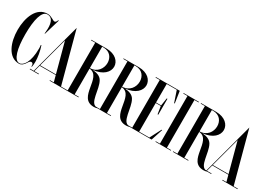

<svg xmlns="http://www.w3.org/2000/svg" viewBox="12 -1557 3347 2386"><g transform="rotate(30 1686.0 -364.5)"><path d="M358.5 -330C360.5 -321 362 -301 362 -280C362 -82 294 0 240 0C163 0 125 -142 125 -350C125 -558 163 -700 240 -700C325 -700 340 -609 331 -510L328 -477H334L401 -703L393 -705C383 -679 374 -667 358 -667C335 -667 296 -708 240 -708C82 -708 15 -526 15 -350C15 -174 82 8 240 8C268.5 8 300.5 -12.5 325.5 -57.5C337.5 -79 352.5 -88.5 365 -88.5C383 -88.5 396 -70 390 -40H398C402.5 -60.5 405 -85 405 -112C405 -177.5 391.5 -258 366.5 -332Z M639 -737 587 -544V-543.7L443.1 -8H389.9V0H517.9V-8H451.1L475.5 -99H706.4L730.8 -8H674.9V0H894.9V-8H834.8ZM591 -528.8 704.2 -107H477.7Z M1360 -8C1357 -7 1352 -6 1349 -6C1244 -6 1270 -217 1211 -317C1185.3 -362.2 1134.6 -378.9 1071.9 -384C1216.1 -397.4 1284 -475.4 1284 -551C1284 -626.2 1216.4 -698.5 1090 -700V-700H870V-692H930V-8H870V0H1090V-8H1030V-378.4C1224.9 -361.8 1074.5 8 1312 8C1335 8 1355 4 1363 -1ZM1049 -692C1144 -692 1189 -623 1189 -550C1189 -470.7 1135 -387.6 1030 -386V-692Z M1823 -8C1820 -7 1815 -6 1812 -6C1707 -6 1733 -217 1674 -317C1648.3 -362.2 1597.6 -378.9 1534.9 -384C1679.1 -397.4 1747 -475.4 1747 -551C1747 -626.2 1679.4 -698.5 1553 -700V-700H1333V-692H1393V-8H1333V0H1553V-8H1493V-378.4C1687.9 -361.8 1537.5 8 1775 8C1798 8 1818 4 1826 -1ZM1512 -692C1607 -692 1652 -623 1652 -550C1652 -470.7 1598 -387.6 1493 -386V-692Z M2102.1 -8H1956V-419H2029.2L2046 -309H2056V-537H2046L2029.2 -427H1956V-692H2100.7L2155 -532H2164L2139 -700H1796V-692H1856V-8H1796V0H2139L2194 -168H2185Z M2414 -700H2194V-692H2254V-8H2194V0H2414V-8H2354V-692H2414Z M2934 -8C2931 -7 2926 -6 2923 -6C2818 -6 2844 -217 2785 -317C2759.3 -362.2 2708.6 -378.9 2645.9 -384C2790.1 -397.4 2858 -475.4 2858 -551C2858 -626.2 2790.4 -698.5 2664 -700V-700H2444V-692H2504V-8H2444V0H2664V-8H2604V-378.4C2798.9 -361.8 2648.5 8 2886 8C2909 8 2929 4 2937 -1ZM2623 -692C2718 -692 2763 -623 2763 -550C2763 -470.7 2709 -387.6 2604 -386V-692Z M3116 -737 3064 -544V-543.7L2920.1 -8H2866.9V0H2994.9V-8H2928.1L2952.5 -99H3183.4L3207.8 -8H3151.9V0H3371.9V-8H3311.8ZM3068 -528.8 3181.2 -107H2954.7Z"/></g></svg>

Font: Picaflor 48 pt
Style: Regular
Weight: 400
Designer: Ariel Martín Pérez
Foundry: Tunera Type Foundry
Version: Version 1.000;hotconv 1.0.109;makeotfexe 2.5.65596